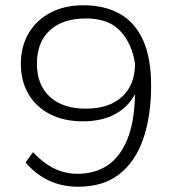

<svg xmlns="http://www.w3.org/2000/svg" viewBox="-20 -698 652 728"><path d="M277 10Q214 10 164 -14Q114 -38 77 -82L105 -121Q142 -81 184 -60Q226 -39 274 -39Q339 -39 387 -70.5Q435 -102 462.5 -169Q490 -236 492 -341Q466 -292 416 -265Q366 -238 294 -238Q221 -238 168 -266Q115 -294 87 -343Q59 -392 59 -456Q59 -521 88 -571Q117 -621 170.5 -649.5Q224 -678 296 -678Q377 -678 434.5 -645.5Q492 -613 522.5 -545.5Q553 -478 553 -374Q553 -259 523.5 -172.5Q494 -86 433 -38Q372 10 277 10ZM306 -286Q393 -286 442.5 -331Q492 -376 492 -457Q480 -533 436 -580.5Q392 -628 306 -628Q218 -628 169 -583Q120 -538 120 -457Q120 -376 169 -331Q218 -286 306 -286Z"/></svg>

Font: Gantari Light
Style: Regular
Weight: 300
Designer: Anugrah Pasau
Foundry: Lafontype
Version: Version 1.000; ttfautohint (v1.8.3)